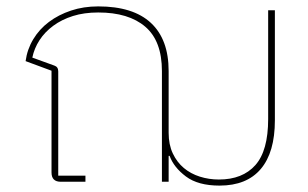

<svg xmlns="http://www.w3.org/2000/svg" viewBox="-20 -568 964 600"><path d="M666 12Q599 12 561 -16.5Q523 -45 510 -81H507V0H486V-346Q486 -440 434 -484.5Q382 -529 287 -529Q243 -529 208 -518Q173 -507 146.5 -487.5Q120 -468 103.5 -442.5Q87 -417 81 -388L150 -363Q162 -359 162 -345V-19H247V0H170Q141 0 141 -29V-347L60 -377Q65 -414 84 -445.5Q103 -477 133 -499.5Q163 -522 202 -535Q241 -548 287 -548Q396 -548 451.5 -496.5Q507 -445 507 -346V-153Q507 -116 520 -88.5Q533 -61 554.5 -43Q576 -25 604.5 -16Q633 -7 664 -7Q738 -7 778 -52Q818 -97 818 -196V-536H839V-192Q839 -92 795 -40Q751 12 666 12Z"/></svg>

Font: IBM Plex Sans Thai Thin
Style: Regular
Weight: 100
Designer: Mike Abbink, Paul van der Laan, Pieter van Rosmalen, Ben Mitchell, Mark Frömberg
Foundry: Bold Monday
Version: Version 1.1